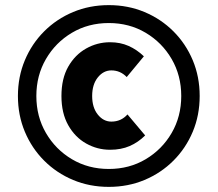

<svg xmlns="http://www.w3.org/2000/svg" viewBox="-20 -720 850 750"><path d="M405 10Q330 10 265.5 -17Q201 -44 152.5 -92.5Q104 -141 77 -205.5Q50 -270 50 -345Q50 -420 77 -484.5Q104 -549 152.5 -597.5Q201 -646 265.5 -673Q330 -700 405 -700Q480 -700 544.5 -673Q609 -646 657.5 -597.5Q706 -549 733 -484.5Q760 -420 760 -345Q760 -270 733 -205.5Q706 -141 657.5 -92.5Q609 -44 544.5 -17Q480 10 405 10ZM405 -60Q485 -60 549 -98Q613 -136 650.5 -200.5Q688 -265 688 -345Q688 -425 650.5 -489.5Q613 -554 549 -592Q485 -630 405 -630Q325 -630 261 -592Q197 -554 159.5 -489.5Q122 -425 122 -345Q122 -265 159.5 -200.5Q197 -136 261 -98Q325 -60 405 -60ZM220 -345Q220 -413 246.5 -459.5Q273 -506 316.5 -530.5Q360 -555 410 -555Q450 -555 482.5 -540.5Q515 -526 542 -500L475 -419Q450 -445 415 -445Q384 -445 362 -417.5Q340 -390 340 -345Q340 -300 362 -272.5Q384 -245 415 -245Q453 -245 478 -273L547 -191Q520 -164 486.5 -149.5Q453 -135 410 -135Q360 -135 316.5 -159.5Q273 -184 246.5 -231Q220 -278 220 -345Z"/></svg>

Font: Radio Canada
Style: Bold
Weight: 700
Designer: Charles Daoud, Etienne Aubert Bonn, Alexandre Saumier Demers, Jacques Le Bailly
Foundry: Radio-Canada
Version: Version 2.104; ttfautohint (v1.8.4.7-5d5b);gftools[0.9.28.de